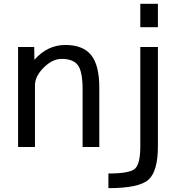

<svg xmlns="http://www.w3.org/2000/svg" viewBox="-20 -772 964 1011"><path d="M811.5 -524.4V-2Q811.5 129.9 761.7 174.3Q711.9 218.8 550.8 218.8V141.6Q663.1 141.6 690.9 116.2Q718.8 90.8 718.8 -2V-524.4ZM718.8 -628.9V-752H811.5V-628.9ZM324.2 -535.2Q417 -535.2 460 -481.9Q502.9 -428.7 502.9 -310.5V2H415V-300.8Q415 -395.5 390.1 -428.7Q365.2 -461.9 304.7 -461.9Q255.9 -461.9 210 -416Q164.1 -370.1 164.1 -323.2V2H75.2V-524.4H160.2L161.1 -457Q229.5 -535.2 324.2 -535.2Z"/></svg>

Font: Gen Shin Gothic Regular
Style: Regular
Weight: 400
Designer: [Source Han Sans]
Ryoko NISHIZUKA  (kana & ideographs); Paul D. Hunt (Latin, Greek & Cyrillic); Wenlong ZHANG  (bopomofo
Version: Version 1.002.20150607